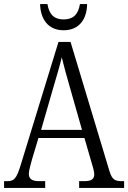

<svg xmlns="http://www.w3.org/2000/svg" viewBox="-20 -919 627 939"><path d="M291 -771C368 -771 405 -826 406 -899H371C362 -844 334 -824 291 -824C248 -824 221 -845 212 -899H176C178 -826 215 -771 291 -771ZM0 0H201V-33H172C134 -33 121 -46 121 -69C121 -86 132 -121 137 -141L168 -244H393L426 -130C432 -110 441 -81 441 -67C441 -44 428 -33 392 -33H367V0H587V-33H576C541 -33 528 -42 516 -80L325 -714H266L80 -108C60 -45 49 -33 15 -33H0ZM181 -284 242 -495C257 -546 274 -603 282 -639C291 -601 306 -546 324 -484L381 -284Z"/></svg>

Font: Noto Serif Armenian Condensed Light
Style: Regular
Weight: 300
Width: 3
Designer: Monotype Design Team
Foundry: Monotype Imaging Inc.
Version: Version 2.008